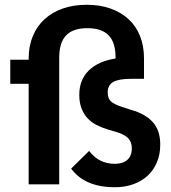

<svg xmlns="http://www.w3.org/2000/svg" viewBox="-20 -772 717 804"><path d="M651 -166Q651 -125 637 -92Q623 -59 598 -36Q573 -13 538 -0.5Q503 12 461 12Q335 12 278 -66L353 -140Q376 -111 402.5 -98.5Q429 -86 461 -86Q494 -86 513 -102.5Q532 -119 532 -151Q532 -177 517 -193Q502 -209 465 -220L434 -229Q407 -237 384.5 -248.5Q362 -260 346 -277.5Q330 -295 321 -319Q312 -343 312 -375Q312 -438 352 -477Q392 -516 464 -527V-530Q464 -594 435 -624Q406 -654 346 -654Q286 -654 257 -624Q228 -594 228 -530V0H100V-421H23V-522H100V-527Q100 -579 117.5 -621Q135 -663 167 -692Q199 -721 243.5 -736.5Q288 -752 343 -752Q398 -752 442 -736.5Q486 -721 517.5 -692.5Q549 -664 566 -622Q583 -580 583 -528V-442H530Q478 -442 454.5 -429Q431 -416 431 -385Q431 -357 448 -344.5Q465 -332 498 -322L529 -312Q589 -295 620 -260.5Q651 -226 651 -166Z"/></svg>

Font: IBM Plex Sans Arabic SmBld
Style: Regular
Weight: 600
Designer: Mike Abbink, Paul van der Laan, Pieter van Rosmalen, Wael Morcos, Khajak Apelian
Foundry: Bold Monday
Version: Version 1.005